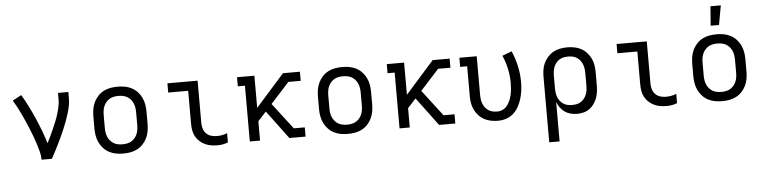

<svg xmlns="http://www.w3.org/2000/svg" viewBox="-53 -1036 6105 1533"><g transform="rotate(-5 3000.0 -270.0)"><path d="M245 0Q245 -33 236.5 -65Q228 -97 218 -128.5Q208 -160 196.5 -191Q185 -222 172.5 -252.5Q160 -283 146.5 -313.5Q133 -344 119 -374Q105 -404 89.5 -433Q74 -462 57 -490L128 -528Q156 -481 180.5 -432Q205 -383 227 -332.5Q249 -282 268.5 -231Q288 -180 304 -127Q318 -154 331 -181.5Q344 -209 356 -236.5Q368 -264 379.5 -292Q391 -320 400 -349Q409 -378 415.5 -408Q422 -438 422 -468V-520H505V-468Q505 -436 498.5 -405.5Q492 -375 482.5 -344.5Q473 -314 462 -284.5Q451 -255 438.5 -226Q426 -197 413 -168.5Q400 -140 386 -112Q372 -84 357.5 -56Q343 -28 328 0Z M900 8Q871 8 842.5 3Q814 -2 788 -15.5Q762 -29 742 -50.5Q722 -72 709.5 -98Q697 -124 692 -152.5Q687 -181 687 -210V-310Q687 -339 692 -367.5Q697 -396 709.5 -422Q722 -448 742 -469.5Q762 -491 788 -504.5Q814 -518 842.5 -523Q871 -528 900 -528Q929 -528 957.5 -523Q986 -518 1012 -504.5Q1038 -491 1058 -469.5Q1078 -448 1090.5 -422Q1103 -396 1108 -367.5Q1113 -339 1113 -310V-210Q1113 -181 1108 -152.5Q1103 -124 1090.5 -98Q1078 -72 1058 -50.5Q1038 -29 1012 -15.5Q986 -2 957.5 3Q929 8 900 8ZM900 -66Q918 -66 936.5 -69.5Q955 -73 971 -82.5Q987 -92 999 -106.5Q1011 -121 1018 -138Q1025 -155 1027.5 -173.5Q1030 -192 1030 -210V-310Q1030 -328 1027.5 -346.5Q1025 -365 1018 -382Q1011 -399 999 -413.5Q987 -428 971 -437.5Q955 -447 936.5 -450.5Q918 -454 900 -454Q882 -454 863.5 -450.5Q845 -447 829 -437.5Q813 -428 801 -413.5Q789 -399 782 -382Q775 -365 772.5 -346.5Q770 -328 770 -310V-210Q770 -192 772.5 -173.5Q775 -155 782 -138Q789 -121 801 -106.5Q813 -92 829 -82.5Q845 -73 863.5 -69.5Q882 -66 900 -66Z M1656 8Q1630 8 1604.5 4Q1579 0 1555.5 -11Q1532 -22 1512.5 -39.5Q1493 -57 1480.5 -80Q1468 -103 1463.5 -128.5Q1459 -154 1459 -180V-446H1299V-520H1541V-180Q1541 -157 1548 -134.5Q1555 -112 1571.5 -95.5Q1588 -79 1610.5 -72.5Q1633 -66 1656 -66Q1678 -66 1699 -70Q1720 -74 1739 -82V-8Q1720 0 1699 4Q1678 8 1656 8Z M1914 0V-447H1857V-520H1996V-262L2225 -520H2361V-447H2262L2113 -283L2273 -74H2361V0H2231L2062 -227L1996 -155V0Z M2700 8Q2671 8 2642.5 3Q2614 -2 2588 -15.5Q2562 -29 2542 -50.5Q2522 -72 2509.5 -98Q2497 -124 2492 -152.5Q2487 -181 2487 -210V-310Q2487 -339 2492 -367.5Q2497 -396 2509.5 -422Q2522 -448 2542 -469.5Q2562 -491 2588 -504.5Q2614 -518 2642.5 -523Q2671 -528 2700 -528Q2729 -528 2757.5 -523Q2786 -518 2812 -504.5Q2838 -491 2858 -469.5Q2878 -448 2890.5 -422Q2903 -396 2908 -367.5Q2913 -339 2913 -310V-210Q2913 -181 2908 -152.5Q2903 -124 2890.5 -98Q2878 -72 2858 -50.5Q2838 -29 2812 -15.5Q2786 -2 2757.5 3Q2729 8 2700 8ZM2700 -66Q2718 -66 2736.5 -69.5Q2755 -73 2771 -82.5Q2787 -92 2799 -106.5Q2811 -121 2818 -138Q2825 -155 2827.5 -173.5Q2830 -192 2830 -210V-310Q2830 -328 2827.5 -346.5Q2825 -365 2818 -382Q2811 -399 2799 -413.5Q2787 -428 2771 -437.5Q2755 -447 2736.5 -450.5Q2718 -454 2700 -454Q2682 -454 2663.5 -450.5Q2645 -447 2629 -437.5Q2613 -428 2601 -413.5Q2589 -399 2582 -382Q2575 -365 2572.5 -346.5Q2570 -328 2570 -310V-210Q2570 -192 2572.5 -173.5Q2575 -155 2582 -138Q2589 -121 2601 -106.5Q2613 -92 2629 -82.5Q2645 -73 2663.5 -69.5Q2682 -66 2700 -66Z M3114 0V-447H3057V-520H3196V-262L3425 -520H3561V-447H3462L3313 -283L3473 -74H3561V0H3431L3262 -227L3196 -155V0Z M3904 8Q3875 8 3846.5 2.5Q3818 -3 3793 -16.5Q3768 -30 3748.5 -51.5Q3729 -73 3716.5 -98.5Q3704 -124 3699.5 -152.5Q3695 -181 3695 -210V-447H3639V-520H3778V-210Q3778 -192 3780.5 -174Q3783 -156 3789.5 -139Q3796 -122 3807.5 -107.5Q3819 -93 3834.5 -83Q3850 -73 3868 -69.5Q3886 -66 3904 -66Q3927 -66 3948.5 -76.5Q3970 -87 3984 -106Q3998 -125 4007 -146.5Q4016 -168 4021 -191Q4026 -214 4028 -237.5Q4030 -261 4030 -284Q4030 -341 4018 -397.5Q4006 -454 3983 -506L4059 -535Q4085 -476 4099 -412Q4113 -348 4113 -284Q4113 -250 4108.5 -216.5Q4104 -183 4094.5 -151Q4085 -119 4068.5 -89Q4052 -59 4027.5 -36.5Q4003 -14 3970.5 -3Q3938 8 3904 8Z M4295 215V-310Q4295 -339 4299.5 -367.5Q4304 -396 4316.5 -421.5Q4329 -447 4348.5 -468.5Q4368 -490 4393 -503.5Q4418 -517 4446.5 -522.5Q4475 -528 4504 -528Q4533 -528 4561.5 -522.5Q4590 -517 4615 -503.5Q4640 -490 4659.5 -468.5Q4679 -447 4691.5 -421.5Q4704 -396 4708.5 -367.5Q4713 -339 4713 -310V-210Q4713 -184 4710 -157.5Q4707 -131 4698 -106Q4689 -81 4673.5 -58.5Q4658 -36 4636.5 -20.5Q4615 -5 4589 1.5Q4563 8 4537 8Q4511 8 4485.5 1.5Q4460 -5 4439 -19.5Q4418 -34 4402.5 -55.5Q4387 -77 4378 -101V215ZM4504 -66Q4522 -66 4540 -69.5Q4558 -73 4573.5 -83Q4589 -93 4600.5 -107.5Q4612 -122 4618.5 -139Q4625 -156 4627.5 -174Q4630 -192 4630 -210V-310Q4630 -328 4627.5 -346Q4625 -364 4618.5 -381Q4612 -398 4600.5 -412.5Q4589 -427 4573.5 -437Q4558 -447 4540 -450.5Q4522 -454 4504 -454Q4486 -454 4468 -450.5Q4450 -447 4434.5 -437Q4419 -427 4407.5 -412.5Q4396 -398 4389.5 -381Q4383 -364 4380.5 -346Q4378 -328 4378 -310V-210Q4378 -192 4380.5 -174Q4383 -156 4389.5 -139Q4396 -122 4407.5 -107.5Q4419 -93 4434.5 -83Q4450 -73 4468 -69.5Q4486 -66 4504 -66Z M5256 8Q5230 8 5204.5 4Q5179 0 5155.5 -11Q5132 -22 5112.5 -39.5Q5093 -57 5080.5 -80Q5068 -103 5063.5 -128.5Q5059 -154 5059 -180V-446H4899V-520H5141V-180Q5141 -157 5148 -134.5Q5155 -112 5171.5 -95.5Q5188 -79 5210.5 -72.5Q5233 -66 5256 -66Q5278 -66 5299 -70Q5320 -74 5339 -82V-8Q5320 0 5299 4Q5278 8 5256 8Z M5700 8Q5671 8 5642.5 3Q5614 -2 5588 -15.5Q5562 -29 5542 -50.5Q5522 -72 5509.5 -98Q5497 -124 5492 -152.5Q5487 -181 5487 -210V-310Q5487 -339 5492 -367.5Q5497 -396 5509.5 -422Q5522 -448 5542 -469.5Q5562 -491 5588 -504.5Q5614 -518 5642.5 -523Q5671 -528 5700 -528Q5729 -528 5757.5 -523Q5786 -518 5812 -504.5Q5838 -491 5858 -469.5Q5878 -448 5890.5 -422Q5903 -396 5908 -367.5Q5913 -339 5913 -310V-210Q5913 -181 5908 -152.5Q5903 -124 5890.5 -98Q5878 -72 5858 -50.5Q5838 -29 5812 -15.5Q5786 -2 5757.5 3Q5729 8 5700 8ZM5700 -66Q5718 -66 5736.5 -69.5Q5755 -73 5771 -82.5Q5787 -92 5799 -106.5Q5811 -121 5818 -138Q5825 -155 5827.5 -173.5Q5830 -192 5830 -210V-310Q5830 -328 5827.5 -346.5Q5825 -365 5818 -382Q5811 -399 5799 -413.5Q5787 -428 5771 -437.5Q5755 -447 5736.5 -450.5Q5718 -454 5700 -454Q5682 -454 5663.5 -450.5Q5645 -447 5629 -437.5Q5613 -428 5601 -413.5Q5589 -399 5582 -382Q5575 -365 5572.5 -346.5Q5570 -328 5570 -310V-210Q5570 -192 5572.5 -173.5Q5575 -155 5582 -138Q5589 -121 5601 -106.5Q5613 -92 5629 -82.5Q5645 -73 5663.5 -69.5Q5682 -66 5700 -66ZM5660 -600 5672 -755H5755L5727 -600Z"/></g></svg>

Font: Iosevka HT Extended
Style: Regular
Weight: 400
Width: 7
Monospace: yes
Designer: Belleve Invis
Foundry: Belleve Invis
Version: Version 32.3.0; ttfautohint (v1.8.4)